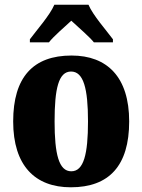

<svg xmlns="http://www.w3.org/2000/svg" viewBox="-20 -786 605 816"><path d="M107 -619V-606H188C206 -630 255 -672 283 -698C309 -674 365 -625 379 -606H460V-619C432 -657 375 -721 356 -766H211C192 -721 135 -657 107 -619ZM281 10C444 10 529 -82 529 -270C529 -458 436 -550 284 -550C121 -550 36 -458 36 -270C36 -82 129 10 281 10ZM283 -58C230 -58 212 -131 212 -270C212 -410 229 -482 282 -482C335 -482 354 -410 354 -270C354 -131 336 -58 283 -58Z"/></svg>

Font: Noto Serif Georgian Condensed Black
Style: Regular
Weight: 900
Width: 3
Designer: Monotype Design Team, Akaki Razmadze
Foundry: Google LLC
Version: Version 2.003